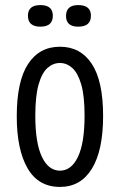

<svg xmlns="http://www.w3.org/2000/svg" viewBox="-20 -724 472 756"><path d="M216 12Q131 12 88.5 -61.5Q46 -135 46 -266Q46 -404 90.5 -472Q135 -540 216 -540Q297 -540 341.5 -472.5Q386 -405 386 -267Q386 -132 342 -60Q298 12 216 12ZM216 -52Q261 -52 287 -106.5Q313 -161 313 -269Q313 -346 300 -391Q287 -436 265 -456Q243 -476 216 -476Q189 -476 167 -456.5Q145 -437 132 -391.5Q119 -346 119 -268Q119 -161 145 -106.5Q171 -52 216 -52ZM288 -619Q240 -619 240 -661Q240 -704 288 -704Q338 -704 338 -662Q338 -619 288 -619ZM139 -619Q90 -619 90 -662Q90 -704 139 -704Q188 -704 188 -662Q188 -619 139 -619Z"/></svg>

Font: Bricolage Grotesque 12pt Condensed Light
Style: Regular
Weight: 300
Width: 3
Designer: Mathieu Triay
Foundry: Atelier Triay
Version: Version 1.001; ttfautohint (v1.8.4.7-5d5b);gftools[0.9.33.de